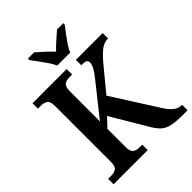

<svg xmlns="http://www.w3.org/2000/svg" viewBox="-258 -1064 1196 1196"><g transform="rotate(-45 340.5 -465.5)"><path d="M29 0V-48H57Q82 -48 99 -59Q116 -70 116 -110V-603Q116 -643 99 -654.5Q82 -666 58 -666H29V-714H330V-666H304Q279 -666 262.5 -654Q246 -642 246 -600V-337L409 -542Q438 -578 450 -600.5Q462 -623 462 -641Q462 -656 450.5 -661.5Q439 -667 411 -667V-714H647V-667Q611 -667 580.5 -642.5Q550 -618 516 -577L388 -422L574 -129Q601 -86 625 -67Q649 -48 677 -48H681V0H639Q575 0 539 -9Q503 -18 481.5 -39.5Q460 -61 438 -99L301 -330L246 -271V-114Q246 -72 263 -60Q280 -48 305 -48H330V0ZM304 -771Q294 -794 276 -820.5Q258 -847 238.5 -873Q219 -899 205 -918V-931H260Q282 -912 310.5 -886Q339 -860 360 -837Q381 -860 410.5 -886Q440 -912 462 -931H517V-918Q502 -899 482.5 -873Q463 -847 445 -820.5Q427 -794 418 -771Z"/></g></svg>

Font: Noto Serif SemiCondensed SemiBold
Style: Regular
Weight: 600
Width: 4
Designer: Monotype Design Team
Foundry: Monotype Imaging Inc.
Version: Version 2.013; ttfautohint (v1.8.4.7-5d5b)